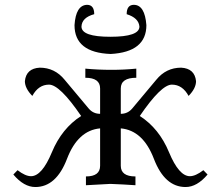

<svg xmlns="http://www.w3.org/2000/svg" viewBox="-20 -751 897 780"><path d="M733.9 8.8Q648.9 8.8 605 -106.2Q561 -221.2 470.7 -229.5V-77.6Q470.7 -34.2 530.3 -34.2V1.5Q480 -2 428.2 -3.9L329.1 1.5V-34.2Q386.7 -34.2 386.7 -77.6V-229.5Q296.4 -221.2 252.4 -106.2Q208.5 8.8 123.5 8.8Q77.1 8.8 34.2 -42L51.3 -59.6Q83 -35.2 106 -35.2Q150.4 -35.2 190.7 -132.3Q231 -229.5 309.6 -279.8Q222.7 -407.2 179.2 -407.2Q136.2 -407.2 111.3 -361.3Q81.1 -392.1 81.1 -421.4Q86.4 -473.1 141.6 -476.1Q202.6 -476.1 242.7 -426.8L340.8 -309.6Q358.9 -288.6 386.7 -288.6V-391.6Q386.7 -435.1 326.7 -435.1V-472.2Q377 -467.3 433.6 -467.3Q483.9 -467.3 533.7 -472.2V-435.1Q470.7 -435.1 470.7 -391.6V-288.6Q498.5 -288.6 516.6 -309.6L614.7 -426.8Q654.8 -476.1 715.8 -476.1Q771 -473.1 776.4 -421.4Q776.4 -392.1 746.1 -361.3Q721.2 -407.2 678.2 -407.2Q634.8 -407.2 547.9 -279.8Q626.5 -229.5 666.7 -132.3Q707 -35.2 751.5 -35.2Q774.4 -35.2 806.2 -59.6L823.2 -42Q780.3 8.8 733.9 8.8ZM429.7 -531.7Q282.7 -537.1 282.7 -648.9Q288.1 -730 333.5 -731.4Q362.8 -731.4 362.8 -693.4Q312.5 -679.7 311 -643.1Q311 -601.6 428.2 -601.6Q546.4 -601.6 546.4 -643.1Q543.5 -678.2 494.6 -693.4Q494.6 -731.4 523.9 -731.4Q568.4 -731 574.7 -648.9Q574.7 -539.6 429.7 -531.7Z"/></svg>

Font: Almanac
Style: Regular
Weight: 400
Designer: Eden's Almanac
Version: Version 3.501;March 28, 2021;FontCreator 13.0.0.2683 64-bit